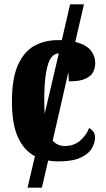

<svg xmlns="http://www.w3.org/2000/svg" viewBox="-20 -734 488 885"><path d="M107 131 141 -14Q91 -40 63 -100.5Q35 -161 35 -266Q35 -374 63.5 -436Q92 -498 139.5 -523.5Q187 -549 246 -549Q256 -549 265 -549L303 -714H367L327 -541Q377 -528 398 -502Q419 -476 419 -444Q419 -423 410 -403.5Q401 -384 375 -371.5Q349 -359 297 -359Q297 -382 295 -401L223 -86Q244 -61 279 -61Q320 -61 348.5 -85Q377 -109 391 -144Q403 -137 410.5 -126.5Q418 -116 418 -100Q418 -76 403.5 -50.5Q389 -25 352 -7.5Q315 10 249 10Q224 10 202 6L173 131ZM184 -267Q184 -236 186 -210L251 -488Q231 -488 216 -468.5Q201 -449 192.5 -400.5Q184 -352 184 -267Z"/></svg>

Font: Noto Serif ExtraCondensed ExtraBold
Style: Regular
Weight: 800
Width: 2
Designer: Monotype Design Team
Foundry: Monotype Imaging Inc.
Version: Version 2.013; ttfautohint (v1.8.4.7-5d5b)